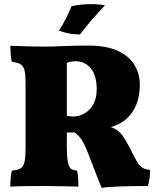

<svg xmlns="http://www.w3.org/2000/svg" viewBox="-20 -902 758 931"><path d="M473 9Q463 -15 453 -40Q443 -65 433 -91.5Q423 -118 413 -144Q399 -181 387.5 -204Q376 -227 362.5 -241.5Q349 -256 329 -267L381 -261Q353 -260 333.5 -259.5Q314 -259 286 -260L296 -342Q312 -339 319.5 -338Q327 -337 334 -337Q363 -337 389 -351.5Q415 -366 432 -395.5Q449 -425 449 -469Q449 -534 421 -569.5Q393 -605 346 -605Q333 -605 321 -602.5Q309 -600 296 -595L304 -636V-197Q304 -143 309 -117Q314 -91 324.5 -83.5Q335 -76 353 -75Q357 -65 358.5 -42Q360 -19 360 3Q341 2 309 1.5Q277 1 243 0.5Q209 0 185 0Q145 0 105 0.5Q65 1 30 3Q30 -23 32 -42Q34 -61 38 -75Q65 -77 79.5 -85.5Q94 -94 99 -117.5Q104 -141 104 -187V-493Q104 -538 99 -560Q94 -582 79.5 -590.5Q65 -599 37 -603Q33 -618 31.5 -644Q30 -670 30 -680Q60 -679 105 -677.5Q150 -676 202 -676Q231 -676 288 -678.5Q345 -681 409 -681Q496 -681 551 -655.5Q606 -630 632 -587Q658 -544 658 -493Q658 -426 634 -379.5Q610 -333 569 -308Q528 -283 477 -278L501 -291Q531 -283 549.5 -269.5Q568 -256 585.5 -227.5Q603 -199 630 -144Q643 -119 653.5 -105Q664 -91 676.5 -85.5Q689 -80 708 -78Q708 -56 705 -37Q702 -18 697 0Q618 0 560.5 2Q503 4 473 9ZM368 -735Q337 -735 313 -740Q289 -745 266 -753Q283 -779 300 -813Q317 -847 327 -872Q350 -877 374 -879.5Q398 -882 421 -882Q461 -882 489 -876Q454 -839 424 -804.5Q394 -770 368 -735Z"/></svg>

Font: Vollkorn Black
Style: Regular
Weight: 900
Designer: Friedrich Althausen
Foundry: Friedrich Althausen
Version: Version 5.000